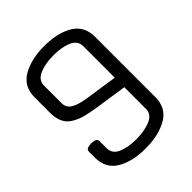

<svg xmlns="http://www.w3.org/2000/svg" viewBox="-213 -883 1025 1025"><g transform="rotate(-45 300.0 -370.0)"><path d="M520 -597V-143Q520 -61 454.5 -23Q389 15 289.5 15Q190 15 126.5 -23Q63 -61 63 -143V-187Q63 -210 103 -210Q143 -210 143 -187V-133Q143 -92 184.5 -73.5Q226 -55 289.5 -55Q353 -55 396.5 -74Q440 -93 440 -133V-297L259 -324Q208 -332 177 -340.5Q146 -349 118 -366Q63 -397 63 -482V-597Q63 -679 128.5 -717Q194 -755 293.5 -755Q393 -755 456.5 -717Q520 -679 520 -597ZM143 -607V-474Q143 -440 171 -422.5Q199 -405 259 -396L440 -369V-607Q440 -648 398.5 -666.5Q357 -685 293.5 -685Q230 -685 186.5 -666Q143 -647 143 -607Z"/></g></svg>

Font: Offside
Style: Regular
Weight: 400
Designer: Eduardo Rodriguez Tunni
Foundry: Eduardo Rodriguez Tunni
Version: Version 1.001